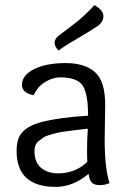

<svg xmlns="http://www.w3.org/2000/svg" viewBox="-20 -722 504 752"><path d="M350 -702Q385 -682 385 -659Q385 -636 361.5 -619.5Q338 -603 280.5 -569.5Q223 -536 210 -524Q194 -538 194 -554Q194 -570 210 -582.5Q226 -595 267.5 -626Q309 -657 350 -702ZM392 -312 390 -177Q390 -62 409 -5Q393 3 370.5 3Q348 3 339 -7.5Q330 -18 327 -41Q265 10 199 10Q45 10 45 -131Q45 -182 69 -206Q93 -230 135 -242Q210 -262 325 -269Q325 -354 304 -386.5Q283 -419 215 -419Q187 -419 157 -401Q127 -383 112 -349Q66 -358 66 -389Q66 -428 114 -451.5Q162 -475 237 -475Q312 -475 352 -439.5Q392 -404 392 -312ZM324 -218Q295 -215 280.5 -213Q266 -211 241.5 -208Q217 -205 205 -202Q193 -199 175.5 -194Q158 -189 149.5 -183Q141 -177 132 -170Q115 -156 115 -131Q115 -86 141 -64.5Q167 -43 207 -43Q275 -43 322 -88Q321 -102 321 -139Q321 -176 324 -218Z"/></svg>

Font: Overlock
Style: Regular
Weight: 400
Designer: Dario Muhafara
Foundry: Dario Manuel Muhafara
Version: Version 1.002